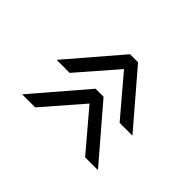

<svg xmlns="http://www.w3.org/2000/svg" viewBox="-89 -567 677 677"><g transform="rotate(-45 250.0 -228.0)"><path d="M242 -417 439 -248V-208L242 -39V-103L387 -226L242 -352ZM70 -417 267 -248V-208L70 -39V-103L215 -226L70 -352Z"/></g></svg>

Font: Lekton
Style: Regular
Weight: 400
Designer: Paolo Mazzetti, Luciano Perondi, Raffaele Flato, Elena Papassissa, Emilio Macchia, Michela Povoleri, Tobias Seemiller, R
Version: Version 34.000